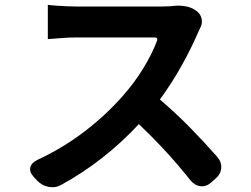

<svg xmlns="http://www.w3.org/2000/svg" viewBox="-20 -753 1040 795"><path d="M793 -708Q811 -695 815 -675Q819 -655 808 -635Q807 -632 804 -626.5Q801 -621 799 -616Q774 -557 733 -483Q692 -409 642 -341Q710 -283 770 -221.5Q830 -160 879 -104Q898 -82 896 -57Q894 -32 872 -13L855 2Q834 21 810 18Q786 15 768 -7Q722 -65 671 -121Q620 -177 555 -239Q410 -84 236 11Q211 26 182.5 21Q154 16 134 -5L120 -20Q101 -41 105.5 -60Q110 -79 135 -91Q240 -140 328 -207Q416 -274 486 -353Q536 -409 573.5 -470.5Q611 -532 630 -584Q635 -598 620 -598Q600 -598 565 -598Q530 -598 489 -598Q448 -598 409 -598Q370 -598 339.5 -598Q309 -598 296 -598Q265 -598 229.5 -595Q194 -592 178 -591V-733Q192 -731 214 -729.5Q236 -728 258.5 -727Q281 -726 296 -726Q312 -726 348 -726Q384 -726 429.5 -726Q475 -726 520.5 -726Q566 -726 601 -726Q636 -726 649 -726Q664 -726 681.5 -727Q699 -728 703 -729Q726 -731 750.5 -726.5Q775 -722 793 -708Z"/></svg>

Font: Chiron GoRound TC
Style: Bold
Weight: 700
Designer: Ryoko NISHIZUKA 西塚涼子 (kana, bopomofo & ideographs); Paul D. Hunt (Latin, Greek & Cyrillic); Sandoll Communications 산돌커뮤니
Foundry: Adobe
Version: Version 1.000;hotconv 1.1.1;makeotfexe 2.6.0